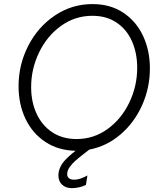

<svg xmlns="http://www.w3.org/2000/svg" viewBox="-20 -747 802 960"><path d="M666 -408.2Q666 -481 640.1 -540Q614.3 -599.1 563.7 -633.5Q513.2 -668 441.9 -668Q355 -668 284.9 -617.4Q214.8 -566.9 175.3 -484.6Q135.7 -402.3 135.7 -311.5Q135.7 -237.3 163.1 -178.2Q190.4 -119.1 241.7 -85.4Q293 -51.8 362.8 -51.8Q448.7 -51.8 518.1 -102.1Q587.4 -152.3 626.7 -234.6Q666 -316.9 666 -408.2ZM272 130.4Q272 119.6 273.9 111.3Q279.8 83 301 58.6Q322.3 34.2 357.9 6.8Q272 5.4 207.3 -37.1Q142.6 -79.6 107.7 -152.6Q72.8 -225.6 72.8 -315.9Q72.8 -423.3 121.1 -517.8Q169.4 -612.3 254.2 -669.4Q338.9 -726.6 442.4 -726.6Q531.7 -726.6 596.7 -683.3Q661.6 -640.1 695.6 -566.9Q729.5 -493.7 729.5 -404.8Q729.5 -308.1 690.7 -221.2Q651.9 -134.3 582.8 -75Q513.7 -15.6 426.3 1L401.9 20Q373.5 42 356.7 56.9Q339.8 71.8 327.9 89.1Q315.9 106.4 315.9 123.5Q315.9 137.2 325 144.3Q334 151.4 350.6 151.4Q367.7 151.4 385.7 144.8Q403.8 138.2 417 130.4L409.7 177.2Q397 184.6 377 189.2Q356.9 193.8 340.3 193.8Q308.6 193.8 290.3 176.3Q272 158.7 272 130.4Z"/></svg>

Font: Reddit Sans Chocolate Light
Style: Italic
Weight: 300
Italic angle: -11.25°
Designer: Stephen Hutchings
Version: Version 1.013